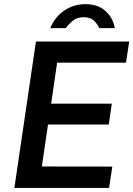

<svg xmlns="http://www.w3.org/2000/svg" viewBox="-20 -928 658 948"><path d="M51 0 157.5 -723H618L602 -618.5H262L232.5 -416H532L517 -313H217L186.5 -106L534.5 -105.5L518.5 0ZM402.5 -907.5Q343 -907.5 296.8 -875.5Q250.6 -843.5 228.2 -789H304.7Q317.9 -807.5 338.9 -825.2Q359.9 -843 393.9 -843Q426.4 -843 443.9 -826Q461.4 -809 470.2 -789H546.7Q538.6 -840 500.8 -873.8Q463 -907.5 402.5 -907.5Z"/></svg>

Font: Public Sans SemiBold
Style: Italic
Weight: 600
Italic angle: -8°
Designer: The Public Sans project authors (U.S. Web Design System). Libre Franklin designed by Pablo Impallari and Rodrigo Fuenzal
Version: Version 1.007; ttfautohint (v1.8.1) -l 8 -r 50 -G 200 -x 14 